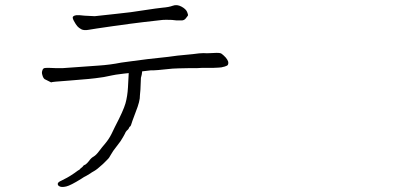

<svg xmlns="http://www.w3.org/2000/svg" viewBox="-20 -700 1540 751"><path d="M527.3 -327.1Q528.3 -305.7 510.7 -261.7Q494.1 -217.8 493.2 -212.9Q491.2 -206.1 488.3 -205.1Q487.3 -204.1 486.3 -203.1Q485.4 -201.2 483.4 -197.3Q481.4 -193.4 478.5 -191.4Q475.6 -189.5 471.7 -183.6Q468.8 -176.8 460.9 -163.1Q453.1 -148.4 436.5 -127.9Q420.9 -108.4 414.1 -95.7Q407.2 -82 399.4 -75.2Q392.6 -68.4 382.8 -58.6Q359.4 -37.1 348.6 -31.2Q337.9 -25.4 333 -21.5Q327.1 -17.6 318.4 -12.7Q309.6 -8.8 296.9 0Q255.9 25.4 239.3 29.3Q218.8 34.2 210 27.3Q205.1 23.4 206.1 17.6Q208 11.7 219.7 6.8Q247.1 -6.8 256.3 -13.2Q265.6 -19.5 271 -22.9Q276.4 -26.4 281.2 -30.3Q286.1 -34.2 289.1 -35.2Q292 -37.1 293.9 -40Q296.9 -43 299.8 -44.9Q302.7 -46.9 304.7 -49.8Q306.6 -53.7 314.5 -56.6Q320.3 -60.5 328.1 -70.3Q335.9 -82 346.7 -87.9Q356.4 -93.8 367.2 -108.4Q378.9 -124 391.6 -138.7Q406.2 -156.2 416 -175.8Q425.8 -196.3 429.7 -204.1Q462.9 -267.6 470.7 -295.4Q478.5 -323.2 480.5 -357.4Q482.4 -391.6 483.4 -412.1Q483.4 -413.1 483.4 -414.1Q474.6 -413.1 464.8 -412.1Q424.8 -407.2 418.9 -405.3Q377.9 -396.5 371.1 -396.5Q341.8 -391.6 251 -384.8Q179.7 -379.9 180.7 -377.9Q180.7 -377.9 179.7 -377.9Q155.3 -389.6 154.3 -390.6Q148.4 -395.5 145.5 -407.2Q142.6 -416 145.5 -423.8Q147.5 -431.6 153.3 -433.6Q156.2 -434.6 170.9 -434.6Q183.6 -434.6 196.3 -433.6Q216.8 -433.6 226.6 -433.6Q233.4 -433.6 267.6 -436.5L364.3 -443.4Q410.2 -446.3 454.1 -455.1Q458 -455.1 490.2 -460Q543 -466.8 557.6 -468.8Q659.2 -479.5 673.8 -482.4Q687.5 -483.4 734.4 -488.3Q761.7 -492.2 775.4 -492.2Q789.1 -491.2 803.7 -492.2Q818.4 -493.2 826.2 -493.2Q837.9 -493.2 840.8 -492.2Q846.7 -491.2 854.5 -483.4Q864.3 -474.6 868.2 -467.8Q873 -460.9 873 -454.1Q873 -446.3 868.2 -443.4Q861.3 -439.5 845.7 -436.5Q839.8 -435.5 815.4 -434.6Q803.7 -434.6 794.9 -434.6Q772.5 -434.6 771.5 -434.6Q748 -432.6 724.6 -433.6Q668 -432.6 655.3 -431.6Q585 -423.8 569.3 -424.8Q553.7 -422.9 536.1 -420.9Q535.2 -408.2 531.2 -395.5Q530.3 -363.3 529.3 -349.6Q528.3 -335.9 527.3 -327.1ZM616.2 -622.1Q582 -618.2 539.1 -613.3Q497.1 -608.4 421.4 -597.7Q345.7 -586.9 327.1 -583.5Q308.6 -580.1 298.3 -585.4Q288.1 -590.8 282.2 -597.7Q276.4 -604.5 269 -618.2Q261.7 -631.8 266.1 -635.7Q270.5 -639.6 278.8 -640.6Q287.1 -641.6 310.5 -638.7Q343.8 -636.7 350.6 -636.7Q365.2 -637.7 431.6 -645.5Q484.4 -651.4 491.2 -652.3Q521.5 -657.2 557.6 -662.1Q588.9 -667 615.2 -669.9Q640.6 -671.9 656.2 -677.7Q671.9 -683.6 689.5 -674.3Q707 -665 711.9 -653.3Q716.8 -641.6 714.8 -638.7Q712.9 -635.7 706.5 -627.9Q700.2 -620.1 690.4 -620.1Q680.7 -620.1 670.9 -620.1Q653.3 -622.1 652.3 -622.1Q625 -623 616.2 -622.1Z"/></svg>

Font: ToneOZ-Zhuyin-Tsuipita-TC
Style: Regular
Weight: 400
Designer: ÂÆ£ÂøóÂáåJeffrey Xuan(jeffreyx@gmail.com, ToneOZ.com) ÈòøÂù§(cjkFonts)
Foundry: ToneOZ
Version: Version 0.240710